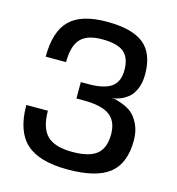

<svg xmlns="http://www.w3.org/2000/svg" viewBox="-109 -814 856 929"><g transform="rotate(15 318.5 -350.0)"><path d="M303 -323H266V-405H303Q383 -405 419 -431Q455 -457 455 -515Q455 -577 422 -604.5Q389 -632 313 -632Q238 -632 205 -596.5Q172 -561 172 -480H70Q70 -606 127.5 -663Q185 -720 313 -720Q441 -720 499 -672.5Q557 -625 557 -521Q557 -479 543.5 -448Q530 -417 511.5 -402.5Q493 -388 474 -380Q455 -372 442 -371L428 -370Q434 -370 445 -368.5Q456 -367 483.5 -357Q511 -347 532 -330.5Q553 -314 570 -279.5Q587 -245 587 -199Q587 -84 522 -32Q457 20 313 20Q170 20 105 -39.5Q40 -99 40 -230H148Q148 -144 186.5 -106Q225 -68 313 -68Q398 -68 435.5 -99Q473 -130 473 -199Q473 -264 432.5 -293.5Q392 -323 303 -323Z"/></g></svg>

Font: Fivo Sans Med
Style: Regular
Weight: 450
Designer: Alexander Slobzheninov
Foundry: Alexander Slobzheninov
Version: 1.0